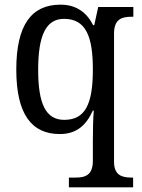

<svg xmlns="http://www.w3.org/2000/svg" viewBox="-20 -566 609 825"><path d="M276 239H552V197H546C505 197 470 188 470 129V-422C470 -485 505 -494 545 -494H553V-536H402L385 -458H380C354 -510 310 -546 240 -546C116 -546 50 -460 50 -267C50 -75 116 10 237 10C310 10 351 -29 379 -91H383C380 -62 379 3 379 39V125C379 188 345 197 304 197H276ZM256 -51C176 -51 144 -121 144 -266C144 -411 176 -485 255 -485C350 -485 379 -408 379 -267C379 -120 347 -51 256 -51Z"/></svg>

Font: Noto Serif Ethiopic SemiCondensed
Style: Regular
Weight: 400
Width: 4
Designer: Monotype Design Team
Foundry: Monotype Imaging Inc.
Version: Version 2.102